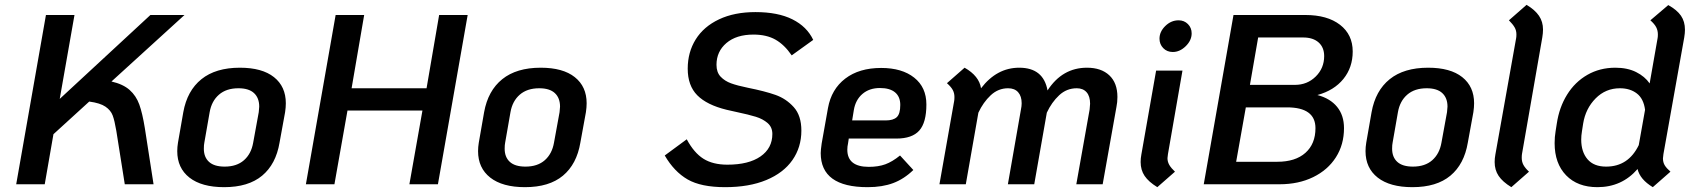

<svg xmlns="http://www.w3.org/2000/svg" viewBox="-20 -762 6995 794"><path d="M579 -232 615 0H496L461 -221Q454 -263 446 -284.5Q438 -306 416 -321Q394 -336 349 -342L201 -207L165 0H47L170 -700H288L227 -353L602 -700H743L441 -425Q489 -414 516 -390Q543 -366 556 -330Q569 -294 579 -232Z M713 -137Q713 -154 716 -172L738 -298Q754 -387 813 -434.5Q872 -482 972 -482Q1064 -482 1113 -443Q1162 -404 1162 -335Q1162 -318 1159 -298L1136 -172Q1121 -83 1064 -35.5Q1007 12 907 12Q814 12 763.5 -27.5Q713 -67 713 -137ZM1027 -172 1050 -298Q1052 -314 1052 -321Q1052 -357 1030.5 -377Q1009 -397 966 -397Q916 -397 885.5 -370.5Q855 -344 847 -298L825 -172Q823 -163 823 -147Q823 -112 844.5 -92.5Q866 -73 909 -73Q959 -73 989 -99.5Q1019 -126 1027 -172Z M1368 -700H1486L1434 -397H1744L1796 -700H1914L1791 0H1673L1727 -305H1417L1363 0H1245Z M1957 -137Q1957 -154 1960 -172L1982 -298Q1998 -387 2057 -434.5Q2116 -482 2216 -482Q2308 -482 2357 -443Q2406 -404 2406 -335Q2406 -318 2403 -298L2380 -172Q2365 -83 2308 -35.5Q2251 12 2151 12Q2058 12 2007.5 -27.5Q1957 -67 1957 -137ZM2271 -172 2294 -298Q2296 -314 2296 -321Q2296 -357 2274.5 -377Q2253 -397 2210 -397Q2160 -397 2129.5 -370.5Q2099 -344 2091 -298L2069 -172Q2067 -163 2067 -147Q2067 -112 2088.5 -92.5Q2110 -73 2153 -73Q2203 -73 2233 -99.5Q2263 -126 2271 -172Z M2729 -119 2820 -186Q2850 -130 2889 -105.5Q2928 -81 2988 -81Q3076 -81 3125 -115Q3174 -149 3174 -208Q3174 -236 3154.5 -253Q3135 -270 3106 -279Q3077 -288 3025 -299L2985 -308Q2903 -328 2863.5 -368Q2824 -408 2824 -478Q2824 -546 2857 -599Q2890 -652 2953.5 -682Q3017 -712 3104 -712Q3197 -712 3257 -682Q3317 -652 3343 -597L3254 -533Q3224 -577 3187 -598Q3150 -619 3096 -619Q3025 -619 2984 -584Q2943 -549 2943 -494Q2943 -463 2960 -445Q2977 -427 3003 -417.5Q3029 -408 3073 -399Q3143 -385 3187 -369.5Q3231 -354 3262.5 -319Q3294 -284 3294 -222Q3294 -153 3257 -100Q3220 -47 3149 -17.5Q3078 12 2979 12Q2879 12 2823.5 -20Q2768 -52 2729 -119Z M3487 -169Q3484 -156 3484 -143Q3484 -72 3573 -72Q3612 -72 3641 -82.5Q3670 -93 3702 -119L3757 -59Q3719 -22 3674 -5Q3629 12 3568 12Q3374 12 3374 -129Q3374 -141 3378 -169L3404 -315Q3418 -393 3475.5 -437Q3533 -481 3624 -481Q3710 -481 3760.5 -441Q3811 -401 3811 -330Q3811 -255 3781.5 -222Q3752 -189 3687 -189H3490ZM3511 -307 3504 -264H3643Q3674 -264 3688.5 -277.5Q3703 -291 3703 -328Q3703 -362 3681.5 -380Q3660 -398 3619 -398Q3575 -398 3546.5 -373.5Q3518 -349 3511 -307Z M4601 -361Q4601 -339 4597 -320L4540 0H4431L4486 -309Q4488 -327 4488 -333Q4488 -364 4473.5 -380.5Q4459 -397 4433 -397Q4391 -397 4360 -368Q4329 -339 4309 -296L4257 0H4148L4202 -309Q4205 -323 4205 -335Q4205 -364 4190.5 -380.5Q4176 -397 4149 -397Q4108 -397 4077 -368Q4046 -339 4026 -296L3974 0H3865L3926 -345Q3927 -351 3927 -361Q3927 -377 3920 -390Q3913 -403 3896 -418L3969 -482Q4029 -448 4037 -397Q4102 -482 4195 -482Q4295 -482 4312 -388Q4373 -482 4475 -482Q4534 -482 4567.5 -450.5Q4601 -419 4601 -361Z M4775 -602Q4775 -631 4799 -654.5Q4823 -678 4854 -678Q4877 -678 4892.5 -662.5Q4908 -647 4908 -624Q4908 -595 4883.5 -571Q4859 -547 4830 -547Q4806 -547 4790.5 -563Q4775 -579 4775 -602ZM4697 -92Q4697 -107 4700 -123L4761 -470H4870L4810 -125Q4808 -113 4808 -108Q4808 -93 4815.5 -80Q4823 -67 4839 -52L4766 12Q4730 -10 4713.5 -34.5Q4697 -59 4697 -92Z M5081 -700H5378Q5469 -700 5521.5 -659.5Q5574 -619 5574 -549Q5574 -483 5535.5 -435.5Q5497 -388 5428 -369Q5481 -355 5509.5 -320Q5538 -285 5538 -232Q5538 -164 5504.5 -111.5Q5471 -59 5410.5 -29.5Q5350 0 5272 0H4958ZM5335 -411Q5386 -411 5421 -445.5Q5456 -480 5456 -530Q5456 -566 5433 -586.5Q5410 -607 5369 -607H5183L5149 -411ZM5262 -93Q5337 -93 5378.5 -130Q5420 -167 5420 -232Q5420 -318 5302 -318H5132L5092 -93Z M5627 -137Q5627 -154 5630 -172L5652 -298Q5668 -387 5727 -434.5Q5786 -482 5886 -482Q5978 -482 6027 -443Q6076 -404 6076 -335Q6076 -318 6073 -298L6050 -172Q6035 -83 5978 -35.5Q5921 12 5821 12Q5728 12 5677.5 -27.5Q5627 -67 5627 -137ZM5941 -172 5964 -298Q5966 -314 5966 -321Q5966 -357 5944.5 -377Q5923 -397 5880 -397Q5830 -397 5799.5 -370.5Q5769 -344 5761 -298L5739 -172Q5737 -163 5737 -147Q5737 -112 5758.5 -92.5Q5780 -73 5823 -73Q5873 -73 5903 -99.5Q5933 -126 5941 -172Z M6161 -92Q6161 -107 6164 -123L6250 -605Q6251 -610 6251 -620Q6251 -636 6243.5 -649Q6236 -662 6220 -678L6293 -742Q6328 -721 6344.5 -696.5Q6361 -672 6361 -640Q6361 -625 6358 -607L6274 -125Q6273 -119 6273 -109Q6273 -93 6280 -80Q6287 -67 6303 -52L6230 12Q6194 -10 6177.5 -34.5Q6161 -59 6161 -92Z M6859 -125Q6857 -111 6857 -107Q6857 -91 6864 -79Q6871 -67 6888 -52L6815 12Q6762 -20 6752 -63Q6687 12 6586 12Q6504 12 6456.5 -37Q6409 -86 6409 -170Q6409 -196 6413 -219L6418 -251Q6428 -318 6460.5 -370.5Q6493 -423 6544.5 -452.5Q6596 -482 6660 -482Q6710 -482 6746 -464Q6782 -446 6802 -417L6835 -605Q6836 -610 6836 -620Q6836 -636 6829 -649.5Q6822 -663 6805 -678L6879 -741Q6915 -721 6931.5 -697Q6948 -673 6948 -639Q6948 -625 6945 -607ZM6783 -308Q6777 -354 6749 -375.5Q6721 -397 6679 -397Q6620 -397 6578.5 -355Q6537 -313 6527 -251L6522 -219Q6519 -201 6519 -185Q6519 -134 6545 -103.5Q6571 -73 6622 -73Q6714 -73 6757 -162Z"/></svg>

Font: KoHo SemiBold
Style: Italic
Weight: 600
Italic angle: -10°
Version: Version 1.000; ttfautohint (v1.6)